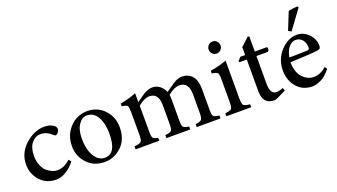

<svg xmlns="http://www.w3.org/2000/svg" viewBox="-60 -1155 2890 1645"><g transform="rotate(-20 1385.0 -332.0)"><path d="M392 -113 410 -91Q375 -45 329 -17Q283 12 240 12Q148 12 92 -50Q36 -112 36 -197Q36 -314 137 -392Q212 -450 290 -450H291Q348 -450 380 -424Q396 -410 396 -392Q396 -376 384 -362Q371 -347 361 -347Q353 -347 342 -358Q296 -401 241 -401Q192 -401 159 -360Q125 -319 125 -243Q125 -195 141 -158Q156 -120 180 -100Q203 -80 228 -70Q252 -60 274 -60Q335 -60 392 -113Z M683 -450Q776 -450 838 -385Q900 -319 900 -226Q900 -113 833 -51Q766 12 681 12Q580 12 520 -54Q459 -120 459 -209Q459 -287 496 -344Q533 -401 583 -426Q632 -450 683 -450ZM669 -416Q624 -416 593 -370Q561 -324 561 -242Q561 -146 597 -84Q633 -22 692 -22Q798 -22 798 -203Q798 -297 764 -357Q730 -416 669 -416Z M1737 0H1520V-27Q1564 -32 1575 -45Q1586 -57 1586 -107V-274Q1586 -387 1501 -387Q1455 -387 1396 -339Q1399 -321 1399 -297V-101Q1399 -56 1410 -44Q1420 -32 1461 -27V0H1244V-27Q1289 -32 1300 -44Q1311 -55 1311 -102V-276Q1311 -387 1227 -387Q1182 -387 1124 -339V-102Q1124 -56 1134 -44Q1143 -32 1179 -27V0H963V-27Q1012 -32 1024 -44Q1036 -55 1036 -103V-311Q1036 -358 1028 -370Q1019 -381 977 -388V-412Q1061 -427 1123 -453V-372Q1186 -417 1194 -422Q1241 -450 1276 -450Q1313 -450 1343 -428Q1373 -406 1388 -368L1469 -424Q1510 -450 1545 -450Q1605 -450 1640 -410Q1674 -369 1674 -296V-102Q1674 -54 1684 -43Q1693 -32 1737 -27Z M1897 -533Q1875 -533 1859 -549Q1843 -565 1843 -587Q1843 -611 1859 -627Q1875 -643 1898 -643Q1920 -643 1936 -627Q1951 -611 1951 -587Q1951 -565 1935 -549Q1919 -533 1897 -533ZM2017 0H1790V-27Q1837 -32 1848 -44Q1859 -56 1859 -107V-312Q1859 -359 1850 -370Q1841 -381 1798 -388V-412Q1886 -427 1947 -451V-107Q1947 -56 1958 -44Q1969 -32 2017 -27Z M2336 -36 2265 -1Q2240 12 2224 12Q2121 12 2121 -108V-397H2054L2049 -408L2077 -438H2121V-510L2195 -579L2209 -576V-438H2319Q2327 -430 2325 -417Q2323 -403 2313 -397H2209V-142Q2209 -48 2267 -48Q2295 -48 2327 -63Z M2564 -492 2537 -506Q2545 -524 2559 -560Q2573 -595 2586 -628L2601 -665Q2609 -669 2644 -673Q2666 -676 2678 -676Q2684 -676 2687 -675L2691 -665ZM2726 -109 2741 -87Q2700 -34 2655 -11Q2609 12 2575 12Q2485 12 2432 -50Q2379 -112 2379 -201Q2379 -305 2446 -377Q2514 -450 2593 -450H2594Q2656 -450 2701 -404Q2746 -357 2746 -297Q2746 -281 2741 -274Q2736 -266 2722 -264Q2665 -254 2465 -247Q2466 -155 2510 -108Q2554 -60 2612 -60Q2673 -60 2726 -109ZM2570 -412Q2536 -412 2508 -380Q2480 -347 2470 -289Q2549 -289 2631 -292Q2654 -292 2654 -312Q2654 -314 2654 -315Q2654 -354 2632 -383Q2608 -412 2570 -412Z"/></g></svg>

Font: Shafarik
Style: Regular
Weight: 400
Version: Version 1.001; ttfautohint (v1.8.4.7-5d5b)